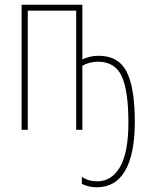

<svg xmlns="http://www.w3.org/2000/svg" viewBox="-20 -547 640 809"><path d="M388 242Q367 242 351.5 237.5Q336 233 325 228V198Q352 217 390 217Q450 217 485.5 157Q521 97 521 -32Q521 -166 492.5 -226.5Q464 -287 393 -287Q374 -287 356 -282Q338 -277 327 -270V0H301V-502H97V0H71V-527H327V-297Q340 -303 357.5 -307.5Q375 -312 395 -312Q479 -312 513.5 -245Q548 -178 548 -32Q548 100 508 171Q468 242 388 242Z"/></svg>

Font: Noto Sans Mono Thin
Style: Regular
Weight: 100
Designer: Monotype Design Team
Foundry: Monotype Imaging Inc.
Version: Version 2.014